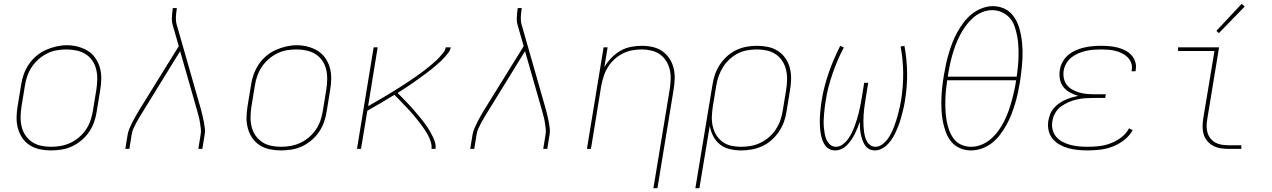

<svg xmlns="http://www.w3.org/2000/svg" viewBox="-20 -777 6640 1002"><path d="M246 8Q216 8 187.5 2Q159 -4 135.5 -19Q112 -34 96.5 -57Q81 -80 73.5 -107.5Q66 -135 66.5 -164.5Q67 -194 72 -223L90 -333Q94 -361 103.5 -388Q113 -415 129.5 -440Q146 -465 169 -484.5Q192 -504 218.5 -516Q245 -528 273.5 -534.5Q302 -541 329 -541Q358 -541 386.5 -533.5Q415 -526 438.5 -511.5Q462 -497 478 -473.5Q494 -450 501.5 -423Q509 -396 508.5 -366Q508 -336 503 -307L485 -197Q481 -169 471.5 -141.5Q462 -114 445.5 -89.5Q429 -65 406 -45.5Q383 -26 356.5 -13.5Q330 -1 301.5 3.5Q273 8 246 8ZM246 -11Q271 -11 297 -15.5Q323 -20 347.5 -31.5Q372 -43 393 -61Q414 -79 429 -101.5Q444 -124 452.5 -149Q461 -174 465 -200L483 -310Q487 -336 487.5 -363Q488 -390 482 -415Q476 -440 461.5 -461Q447 -482 426 -495Q405 -508 379 -513.5Q353 -519 327 -519Q301 -519 275.5 -514.5Q250 -510 226 -498Q202 -486 181.5 -468Q161 -450 146 -427.5Q131 -405 122.5 -380.5Q114 -356 110 -330L92 -220Q88 -194 87.5 -167.5Q87 -141 93 -116Q99 -91 113 -70.5Q127 -50 147.5 -36Q168 -22 194 -16.5Q220 -11 246 -11Z M634 0 646 -74Q649 -91 656 -107.5Q663 -124 671.5 -140.5Q680 -157 689 -173Q698 -189 708 -205L913 -536L882 -644Q876 -663 877 -684.5Q878 -706 881 -728L882 -735H903L902 -728Q899 -708 898 -687.5Q897 -667 902 -649L1029 -205Q1033 -189 1037 -173Q1041 -157 1044 -140.5Q1047 -124 1049 -107.5Q1051 -91 1048 -74L1036 0H1015L1027 -74Q1030 -90 1028 -106Q1026 -122 1023.5 -138Q1021 -154 1017 -169Q1013 -184 1009 -199L920 -510L726 -195Q717 -180 708 -165.5Q699 -151 691 -136Q683 -121 676 -105.5Q669 -90 667 -74L655 0Z M1446 8Q1416 8 1387.5 2Q1359 -4 1335.5 -19Q1312 -34 1296.5 -57Q1281 -80 1273.5 -107.5Q1266 -135 1266.5 -164.5Q1267 -194 1272 -223L1290 -333Q1294 -361 1303.5 -388Q1313 -415 1329.5 -440Q1346 -465 1369 -484.5Q1392 -504 1418.5 -516Q1445 -528 1473.5 -534.5Q1502 -541 1529 -541Q1558 -541 1586.5 -533.5Q1615 -526 1638.5 -511.5Q1662 -497 1678 -473.5Q1694 -450 1701.5 -423Q1709 -396 1708.5 -366Q1708 -336 1703 -307L1685 -197Q1681 -169 1671.5 -141.5Q1662 -114 1645.5 -89.5Q1629 -65 1606 -45.5Q1583 -26 1556.5 -13.5Q1530 -1 1501.5 3.5Q1473 8 1446 8ZM1446 -11Q1471 -11 1497 -15.5Q1523 -20 1547.5 -31.5Q1572 -43 1593 -61Q1614 -79 1629 -101.5Q1644 -124 1652.5 -149Q1661 -174 1665 -200L1683 -310Q1687 -336 1687.5 -363Q1688 -390 1682 -415Q1676 -440 1661.5 -461Q1647 -482 1626 -495Q1605 -508 1579 -513.5Q1553 -519 1527 -519Q1501 -519 1475.5 -514.5Q1450 -510 1426 -498Q1402 -486 1381.5 -468Q1361 -450 1346 -427.5Q1331 -405 1322.5 -380.5Q1314 -356 1310 -330L1292 -220Q1288 -194 1287.5 -167.5Q1287 -141 1293 -116Q1299 -91 1313 -70.5Q1327 -50 1347.5 -36Q1368 -22 1394 -16.5Q1420 -11 1446 -11Z M1843 0 1930 -530H1951L1901 -223Q1915 -231 1929 -239Q1943 -247 1956.5 -255Q1970 -263 1984 -271Q1998 -279 2011.5 -287.5Q2025 -296 2039 -304.5Q2053 -313 2066.5 -321.5Q2080 -330 2093.5 -339Q2107 -348 2120.5 -357Q2134 -366 2147 -375Q2160 -384 2173 -393.5Q2186 -403 2199 -413Q2212 -423 2224.5 -433.5Q2237 -444 2249 -454.5Q2261 -465 2272 -477Q2283 -489 2293.5 -502Q2304 -515 2306 -530H2332Q2330 -515 2320.5 -502.5Q2311 -490 2300.5 -478.5Q2290 -467 2279 -456.5Q2268 -446 2256 -436Q2244 -426 2232 -416Q2220 -406 2207.5 -397Q2195 -388 2182.5 -378.5Q2170 -369 2157.5 -360.5Q2145 -352 2132.5 -343Q2120 -334 2107 -325.5Q2094 -317 2081 -308.5Q2068 -300 2055 -292Q2065 -282 2075.5 -271Q2086 -260 2096.5 -249.5Q2107 -239 2117 -228Q2127 -217 2137 -205.5Q2147 -194 2156.5 -183Q2166 -172 2175.5 -160Q2185 -148 2194 -136.5Q2203 -125 2211 -112.5Q2219 -100 2226.5 -87Q2234 -74 2240.5 -60Q2247 -46 2251 -31Q2255 -16 2253 0H2232Q2234 -15 2230 -30Q2226 -45 2220 -58.5Q2214 -72 2206.5 -84Q2199 -96 2191 -108Q2183 -120 2174 -131.5Q2165 -143 2156 -154.5Q2147 -166 2137.5 -177Q2128 -188 2118.5 -198.5Q2109 -209 2099 -219.5Q2089 -230 2079 -240.5Q2069 -251 2059 -261.5Q2049 -272 2038 -282Q2003 -260 1967.5 -239.5Q1932 -219 1897 -199L1864 0Z M2434 0 2446 -74Q2449 -91 2456 -107.5Q2463 -124 2471.5 -140.5Q2480 -157 2489 -173Q2498 -189 2508 -205L2713 -536L2682 -644Q2676 -663 2677 -684.5Q2678 -706 2681 -728L2682 -735H2703L2702 -728Q2699 -708 2698 -687.5Q2697 -667 2702 -649L2829 -205Q2833 -189 2837 -173Q2841 -157 2844 -140.5Q2847 -124 2849 -107.5Q2851 -91 2848 -74L2836 0H2815L2827 -74Q2830 -90 2828 -106Q2826 -122 2823.5 -138Q2821 -154 2817 -169Q2813 -184 2809 -199L2720 -510L2526 -195Q2517 -180 2508 -165.5Q2499 -151 2491 -136Q2483 -121 2476 -105.5Q2469 -90 2467 -74L2455 0Z M3390 205 3475 -310Q3479 -336 3480 -362Q3481 -388 3475.5 -412.5Q3470 -437 3457 -458Q3444 -479 3424.5 -493Q3405 -507 3380 -513Q3355 -519 3329 -519Q3305 -519 3279.5 -514.5Q3254 -510 3230.5 -498Q3207 -486 3187 -468Q3167 -450 3153 -427.5Q3139 -405 3131 -380.5Q3123 -356 3118 -331L3064 0H3043L3130 -530H3151L3134 -426Q3149 -453 3170.5 -475Q3192 -497 3218 -512Q3244 -527 3273 -532.5Q3302 -538 3330 -538Q3359 -538 3387 -531.5Q3415 -525 3437 -509.5Q3459 -494 3474 -471Q3489 -448 3495.5 -421Q3502 -394 3501 -365Q3500 -336 3495 -307L3411 205Z M3609 205 3698 -333Q3702 -361 3711 -387.5Q3720 -414 3736 -438.5Q3752 -463 3774 -483Q3796 -503 3822 -515.5Q3848 -528 3875.5 -533Q3903 -538 3930 -538Q3960 -538 3988.5 -532Q4017 -526 4040 -511Q4063 -496 4079 -473Q4095 -450 4102 -422.5Q4109 -395 4108.5 -365.5Q4108 -336 4103 -307L4085 -197Q4081 -169 4071.5 -142Q4062 -115 4045.5 -90.5Q4029 -66 4006.5 -46Q3984 -26 3957.5 -14Q3931 -2 3903 3Q3875 8 3847 8Q3817 8 3788 1Q3759 -6 3737 -23.5Q3715 -41 3702 -66.5Q3689 -92 3684 -120L3630 205ZM3847 -11Q3873 -11 3898.5 -15.5Q3924 -20 3948 -31.5Q3972 -43 3993 -61Q4014 -79 4029 -102Q4044 -125 4052.5 -149.5Q4061 -174 4065 -200L4083 -310Q4087 -336 4087.5 -362.5Q4088 -389 4082 -413.5Q4076 -438 4062.5 -459Q4049 -480 4028 -494Q4007 -508 3981.5 -513.5Q3956 -519 3930 -519Q3905 -519 3879.5 -514.5Q3854 -510 3830.5 -498Q3807 -486 3787 -467.5Q3767 -449 3753 -426.5Q3739 -404 3730.5 -379.5Q3722 -355 3718 -330L3700 -221Q3696 -195 3695 -169Q3694 -143 3699.5 -118.5Q3705 -94 3718 -72.5Q3731 -51 3751 -36.5Q3771 -22 3795.5 -16.5Q3820 -11 3847 -11Z M4339 8Q4323 8 4309.5 1.5Q4296 -5 4287.5 -16.5Q4279 -28 4273.5 -41.5Q4268 -55 4265 -69.5Q4262 -84 4260.5 -99Q4259 -114 4258.5 -129.5Q4258 -145 4258.5 -160.5Q4259 -176 4260.5 -191.5Q4262 -207 4264 -222.5Q4266 -238 4268 -253Q4274 -290 4283.5 -326.5Q4293 -363 4305.5 -399Q4318 -435 4333 -469.5Q4348 -504 4365 -538L4384 -529Q4366 -496 4351.5 -462Q4337 -428 4325 -393Q4313 -358 4303.5 -322Q4294 -286 4289 -250Q4286 -233 4284 -215.5Q4282 -198 4280.5 -181Q4279 -164 4278.5 -146.5Q4278 -129 4279.5 -112Q4281 -95 4284 -78.5Q4287 -62 4293.5 -47.5Q4300 -33 4312.5 -22Q4325 -11 4342 -11Q4361 -11 4377.5 -23Q4394 -35 4405.5 -51Q4417 -67 4425.5 -84.5Q4434 -102 4440.5 -119.5Q4447 -137 4452.5 -155.5Q4458 -174 4462.5 -192Q4467 -210 4470.5 -228.5Q4474 -247 4477 -265L4490 -345H4511L4498 -265Q4496 -250 4493.5 -235.5Q4491 -221 4489.5 -206.5Q4488 -192 4487 -177.5Q4486 -163 4486 -148.5Q4486 -134 4486.5 -119.5Q4487 -105 4489 -91Q4491 -77 4494.5 -63.5Q4498 -50 4504.5 -38.5Q4511 -27 4522.5 -19Q4534 -11 4549 -11Q4567 -11 4583 -22.5Q4599 -34 4610.5 -49Q4622 -64 4630.5 -81Q4639 -98 4645.5 -115Q4652 -132 4657.5 -149.5Q4663 -167 4667.5 -184.5Q4672 -202 4676 -220Q4680 -238 4683 -256Q4694 -327 4693.5 -396.5Q4693 -466 4680 -534L4700 -538Q4713 -468 4714 -397Q4715 -326 4703 -253Q4700 -233 4695.5 -214Q4691 -195 4686 -175.5Q4681 -156 4674.5 -137Q4668 -118 4660 -99.5Q4652 -81 4641.5 -62.5Q4631 -44 4617 -28.5Q4603 -13 4584.5 -2.5Q4566 8 4546 8Q4529 8 4515.5 0.5Q4502 -7 4493.5 -20Q4485 -33 4480 -48Q4475 -63 4472 -78.5Q4469 -94 4468 -110Q4467 -126 4467 -142Q4462 -126 4455.5 -110Q4449 -94 4441 -78Q4433 -62 4423 -47.5Q4413 -33 4400.5 -20Q4388 -7 4371.5 0.5Q4355 8 4339 8Z M5047 8Q5016 8 4989 -4Q4962 -16 4944 -38Q4926 -60 4916 -87.5Q4906 -115 4900.5 -143.5Q4895 -172 4893.5 -202.5Q4892 -233 4893 -263.5Q4894 -294 4897.5 -324.5Q4901 -355 4906 -385Q4911 -414 4917 -442.5Q4923 -471 4931.5 -499Q4940 -527 4950.5 -554.5Q4961 -582 4976 -609Q4991 -636 5009.5 -660.5Q5028 -685 5052 -704Q5076 -723 5105 -734Q5134 -745 5162 -745Q5182 -745 5201.5 -739.5Q5221 -734 5237 -723.5Q5253 -713 5265 -698Q5277 -683 5285.5 -666Q5294 -649 5299.5 -630Q5305 -611 5308.5 -592Q5312 -573 5314 -553Q5316 -533 5316.5 -512.5Q5317 -492 5316 -471.5Q5315 -451 5313 -431Q5311 -411 5308.5 -390.5Q5306 -370 5303 -350Q5298 -321 5292 -292.5Q5286 -264 5277.5 -236Q5269 -208 5258.5 -180.5Q5248 -153 5233 -126Q5218 -99 5199.5 -74.5Q5181 -50 5157 -31Q5133 -12 5104 -2Q5075 8 5047 8ZM4926 -377H5286Q5290 -404 5292.5 -431Q5295 -458 5295.5 -485Q5296 -512 5294.5 -538.5Q5293 -565 5288 -590.5Q5283 -616 5274.5 -640.5Q5266 -665 5249.5 -683.5Q5233 -702 5209 -713Q5185 -724 5158 -724Q5131 -724 5104.5 -713Q5078 -702 5056.5 -682.5Q5035 -663 5018.5 -640Q5002 -617 4989 -591.5Q4976 -566 4966.5 -540.5Q4957 -515 4949.5 -488.5Q4942 -462 4936.5 -435.5Q4931 -409 4927 -382Q4927 -381 4926.5 -379.5Q4926 -378 4926 -377ZM5048 -11Q5075 -11 5101.5 -21.5Q5128 -32 5150 -51Q5172 -70 5189 -93Q5206 -116 5219 -141.5Q5232 -167 5241.5 -193Q5251 -219 5258.5 -245.5Q5266 -272 5272 -299Q5278 -326 5282 -352Q5282 -354 5282.5 -355.5Q5283 -357 5283 -358H4923Q4919 -331 4916.5 -304.5Q4914 -278 4913.5 -251Q4913 -224 4914.5 -197.5Q4916 -171 4920.5 -145.5Q4925 -120 4934 -96Q4943 -72 4958 -52Q4973 -32 4997 -21.5Q5021 -11 5048 -11Z M5657 8Q5631 8 5605.5 5.5Q5580 3 5556 -3.5Q5532 -10 5510.5 -22Q5489 -34 5473.5 -52.5Q5458 -71 5452.5 -96Q5447 -121 5451 -147Q5454 -164 5460.5 -181Q5467 -198 5479 -212Q5491 -226 5506.5 -237Q5522 -248 5538.5 -255.5Q5555 -263 5572.5 -268Q5590 -273 5607 -277Q5585 -283 5564.5 -294Q5544 -305 5530 -322.5Q5516 -340 5511.5 -363.5Q5507 -387 5511 -411Q5514 -433 5525.5 -454Q5537 -475 5555 -490Q5573 -505 5594.5 -514.5Q5616 -524 5638 -529Q5660 -534 5682 -536Q5704 -538 5726 -538Q5748 -538 5770 -536Q5792 -534 5812 -529Q5832 -524 5851 -514.5Q5870 -505 5884 -490Q5898 -475 5904.5 -454.5Q5911 -434 5907 -413Q5907 -411 5906.5 -409Q5906 -407 5906 -405H5885Q5886 -407 5886 -408.5Q5886 -410 5886 -412Q5890 -430 5883.5 -448Q5877 -466 5864.5 -478.5Q5852 -491 5835.5 -499Q5819 -507 5801 -511.5Q5783 -516 5764 -517.5Q5745 -519 5726 -519Q5707 -519 5687 -517.5Q5667 -516 5647.5 -511.5Q5628 -507 5608.5 -499Q5589 -491 5572.5 -478Q5556 -465 5545 -446.5Q5534 -428 5531 -408Q5528 -388 5532 -368.5Q5536 -349 5547.5 -334Q5559 -319 5576 -309.5Q5593 -300 5611.5 -294.5Q5630 -289 5650.5 -287Q5671 -285 5691 -285H5751L5748 -266H5688Q5666 -266 5644.5 -264.5Q5623 -263 5600.5 -258Q5578 -253 5557 -244Q5536 -235 5517 -221Q5498 -207 5486.5 -186.5Q5475 -166 5472 -144Q5468 -122 5473.5 -100Q5479 -78 5493 -62Q5507 -46 5526.5 -36Q5546 -26 5567.5 -20.5Q5589 -15 5611.5 -13Q5634 -11 5657 -11Q5687 -11 5717 -14.5Q5747 -18 5776 -29Q5805 -40 5831 -59.5Q5857 -79 5872 -107L5891 -98Q5875 -68 5846.5 -46Q5818 -24 5786.5 -12Q5755 0 5722 4Q5689 8 5657 8Z M6389 0Q6369 0 6348.5 -3.5Q6328 -7 6310.5 -16.5Q6293 -26 6280.5 -41Q6268 -56 6262 -75Q6256 -94 6256 -114.5Q6256 -135 6259 -156L6318 -511H6128V-530H6342L6280 -153Q6277 -135 6277 -117.5Q6277 -100 6282 -83.5Q6287 -67 6297.5 -54Q6308 -41 6322.5 -33Q6337 -25 6354.5 -22Q6372 -19 6389 -19H6458V0ZM6341 -604 6328 -616 6460 -757 6476 -743Z"/></svg>

Font: Iosevka Curly Thin Extended
Style: Italic
Weight: 100
Width: 7
Italic angle: -9°
Monospace: yes
Designer: Belleve Invis
Foundry: Belleve Invis
Version: Version 11.1.0; ttfautohint (v1.8.3)